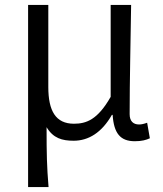

<svg xmlns="http://www.w3.org/2000/svg" viewBox="-20 -560 661 779"><path d="M94 199H177C170 113 169 66 169 -44C196 1 232 11 279 11C339 11 393 -22 434 -94H437C442 -19 468 13 527 13C555 13 573 8 588 1L577 -62C563 -57 554 -55 544 -55C521 -55 506 -68 506 -97C506 -234 510 -391 512 -540H429V-167C376 -74 330 -58 280 -58C206 -58 176 -110 176 -207V-540H94Z"/></svg>

Font: ChiuKong Gothic MN Normal
Style: Regular
Weight: 350
Designer: Ryoko NISHIZUKA 西塚涼子 (kana, bopomofo & ideographs); Paul D. Hunt (Latin, Greek & Cyrillic); Sandoll Communications 산돌커뮤니
Foundry: Adobe
Version: Version 1.300